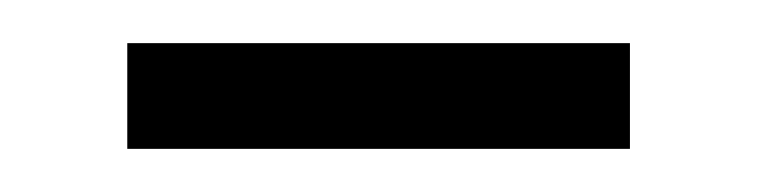

<svg xmlns="http://www.w3.org/2000/svg" viewBox="-20 -327 351 89"><path d="M39 -258H272V-307H39Z"/></svg>

Font: Noto Sans Kannada Condensed Light
Style: Regular
Weight: 300
Width: 3
Designer: Jelle Bosma - Monotype Design Team
Foundry: Monotype Imaging Inc.
Version: Version 2.005